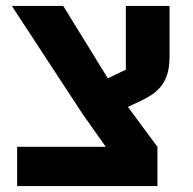

<svg xmlns="http://www.w3.org/2000/svg" viewBox="-20 -630 654 650"><path d="M38 -133H338L257 -248L20 -610H194L345 -365L406 -394V-610H554V-440Q554 -407 547.5 -383Q541 -359 527.5 -341Q514 -323 494 -309.5Q474 -296 447 -284L413 -268L513 -133V0H38Z"/></svg>

Font: IBM Plex Sans Hebrew
Style: Bold
Weight: 700
Designer: Mike Abbink, Paul van der Laan, Pieter van Rosmalen, Yanek Iontef
Foundry: Bold Monday
Version: Version 1.2